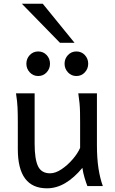

<svg xmlns="http://www.w3.org/2000/svg" viewBox="-20 -999 619 1031"><path d="M532.2 0H449.2Q442.4 -17.1 434.3 -43.7Q426.3 -70.3 422.4 -97.7Q377.9 -43.9 330.6 -15.9Q283.2 12.2 231.9 12.2Q75.7 12.2 75.7 -197.8Q75.7 -201.2 75.7 -222.2Q75.7 -243.2 75.7 -269.8Q75.7 -296.4 75.7 -317.4Q75.7 -338.4 75.7 -341.8Q75.7 -388.2 74.2 -421.1Q72.8 -454.1 65.9 -498H166V-227.1Q166 -144 184.3 -106.2Q202.6 -68.4 249 -68.4Q277.8 -68.4 310.3 -90.1Q342.8 -111.8 370.1 -143.6Q397.5 -175.3 410.2 -205.1V-341.8Q410.2 -374 409.7 -397.9Q409.2 -421.9 407 -445.1Q404.8 -468.3 400.4 -498H500.5V-219.7Q500.5 -148.9 508.8 -95Q517.1 -41 532.2 0ZM326.7 -656.7Q326.7 -684.1 345 -703.4Q363.3 -722.7 390.1 -722.7Q417.5 -722.7 435.5 -703.4Q453.6 -684.1 453.6 -656.7Q453.6 -629.9 435.5 -610.4Q417.5 -590.8 390.1 -590.8Q363.3 -590.8 345 -610.4Q326.7 -629.9 326.7 -656.7ZM121.6 -656.7Q121.6 -684.1 139.9 -703.4Q158.2 -722.7 185.1 -722.7Q212.4 -722.7 230.5 -703.4Q248.5 -684.1 248.5 -656.7Q248.5 -629.9 230.5 -610.4Q212.4 -590.8 185.1 -590.8Q158.2 -590.8 139.9 -610.4Q121.6 -629.9 121.6 -656.7ZM97.2 -979H209.5L380.4 -769H302.2Z"/></svg>

Font: Andika LitF DSA DSG
Style: Regular
Weight: 400
Designer: Victor Gaultney, Annie Olsen, Julie Remington, Don Collingsworth, Eric Hays, Becca Hirsbrunner
Foundry: SIL International
Version: Version 6.200 ; LitF DSA DSG; ttfautohint (v1.8.3.10-c5d8)